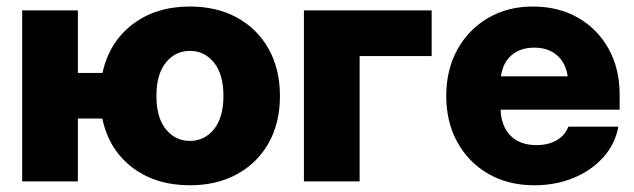

<svg xmlns="http://www.w3.org/2000/svg" viewBox="-20 -547 1912 579"><path d="M46.9 0V-515.6H214.8V-327.1H289.1Q309.1 -419.4 379.4 -473.4Q449.7 -527.3 552.7 -527.3Q633.8 -527.3 694.8 -493.9Q755.9 -460.4 790 -399.7Q824.2 -338.9 824.2 -257.8Q824.2 -175.8 790 -115.5Q755.9 -55.2 694.8 -21.7Q633.8 11.7 552.7 11.7Q449.2 11.7 378.7 -42.2Q308.1 -96.2 288.6 -189.5H214.8V0ZM552.7 -122.1Q596.7 -122.1 625.2 -157.2Q653.8 -192.4 653.8 -257.8Q653.8 -323.2 625.2 -358.4Q596.7 -393.6 552.7 -393.6Q508.8 -393.6 480.2 -358.4Q451.7 -323.2 451.7 -257.8Q451.7 -192.4 480.2 -157.2Q508.8 -122.1 552.7 -122.1Z M1281.7 -515.6V-377.9H1064.5V0H896.5V-515.6Z M1591.3 11.7Q1512.2 11.7 1452.4 -22.9Q1392.6 -57.6 1359.1 -118.4Q1325.7 -179.2 1325.7 -257.8Q1325.7 -336.4 1359.1 -397.2Q1392.6 -458 1451.7 -492.7Q1510.7 -527.3 1586.9 -527.3Q1664.6 -527.3 1723.4 -493.4Q1782.2 -459.5 1815.4 -399.7Q1848.6 -339.8 1848.6 -261.7V-216.3H1489.7Q1491.2 -167 1519.3 -138.2Q1547.4 -109.4 1597.2 -109.4Q1634.3 -109.4 1659.4 -124.5Q1684.6 -139.6 1693.8 -165H1844.7Q1835.4 -113.3 1799.8 -73.2Q1764.2 -33.2 1710.2 -10.7Q1656.2 11.7 1591.3 11.7ZM1490.7 -316.9H1691.9Q1686 -357.4 1659.7 -380.4Q1633.3 -403.3 1591.3 -403.3Q1548.8 -403.3 1522.5 -380.4Q1496.1 -357.4 1490.7 -316.9Z"/></svg>

Font: Inter Display ExtraBold
Style: Regular
Weight: 800
Designer: Rasmus Andersson
Foundry: rsms
Version: Version 4.000;git-a52131595